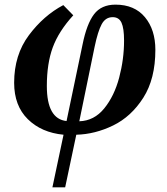

<svg xmlns="http://www.w3.org/2000/svg" viewBox="-20 -568 719 828"><path d="M254 13Q159 4 100 -54Q41 -112 41 -211Q41 -331 104.5 -416Q168 -501 253 -546L296 -502Q233 -433 207.5 -363.5Q182 -294 182 -197Q182 -55 267 -46L336 -376Q354 -465 385.5 -506.5Q417 -548 478 -548Q560 -548 605 -494Q650 -440 650 -353Q650 -228 598 -146.5Q546 -65 468 -27Q390 11 309 13L261 240H206ZM515 -393Q515 -446 504 -470Q493 -494 466 -494Q435 -494 418.5 -463.5Q402 -433 388 -366L322 -45Q386 -47 429.5 -100.5Q473 -154 494 -233.5Q515 -313 515 -393Z"/></svg>

Font: Noto Serif Narrow
Style: Bold Italic
Weight: 700
Width: 4
Italic angle: -12°
Designer: Monotype Design Team
Foundry: Monotype Imaging Inc.
Version: Version 1.001